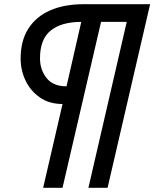

<svg xmlns="http://www.w3.org/2000/svg" viewBox="-20 -724 733 912"><path d="M185 168 277 -230Q214 -230 169.5 -261Q125 -292 101.5 -341Q78 -390 78 -446Q78 -531 115 -588.5Q152 -646 219 -675Q286 -704 376 -704H693L491 168H400L582 -620H460L277 168ZM296 -314 366 -620Q272 -620 221 -579Q170 -538 170 -447Q170 -393 201 -353.5Q232 -314 296 -314Z"/></svg>

Font: Prodigy Sans Medium
Style: Italic
Weight: 500
Italic angle: -13°
Designer: Wei Huang
Foundry: Wei Huang
Version: Version 1.003; ttfautohint (v1.8.3)